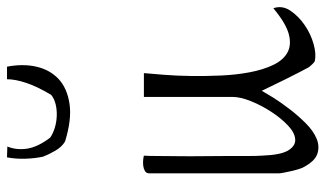

<svg xmlns="http://www.w3.org/2000/svg" viewBox="-212 -730 935 552"><g transform="rotate(-90 256.0 -453.5)"><path d="M50.8 -50.8Q48.8 -54.7 45.9 -64Q43 -73.2 40.5 -84.5Q38.1 -95.7 36.1 -105.5Q34.2 -115.2 34.2 -119.1V-492.2Q34.2 -501 41 -504.9Q47.9 -508.8 56.6 -509.8Q65.4 -510.7 73.7 -509.8Q82 -508.8 85 -507.8Q84 -495.1 84 -468.8Q84 -442.4 83.5 -409.2Q83 -376 83.5 -338.9Q84 -301.8 84 -267.6V-208Q84 -181.6 85 -168.9Q86.9 -114.3 100.1 -92.8Q113.3 -71.3 132.3 -72.8Q151.4 -74.2 172.4 -94.2Q193.4 -114.3 211.4 -142.1Q229.5 -169.9 241.7 -200.2Q253.9 -230.5 253.9 -253.9V-507.8H322.3Q320.3 -485.4 317.4 -449.2Q314.5 -413.1 314 -371.1Q313.5 -329.1 315.4 -285.6Q317.4 -242.2 324.7 -203.6Q332 -165 345.7 -136.2Q359.4 -107.4 381.3 -95.2Q403.3 -83 434.6 -91.3Q465.8 -99.6 508.8 -135.7Q517.6 -110.4 502 -86.9Q486.3 -63.5 460.9 -45.9Q435.5 -28.3 406.2 -20Q377 -11.7 356.4 -16.6Q353.5 -17.6 347.2 -24.4Q340.8 -31.2 338.9 -34.2Q335 -41 325.2 -60.1Q315.4 -79.1 304.7 -100.6Q293.9 -122.1 284.7 -141.6Q275.4 -161.1 271.5 -168.9Q265.6 -158.2 252 -136.2Q238.3 -114.3 219.2 -89.4Q200.2 -64.5 178.2 -42.5Q156.2 -20.5 133.8 -11.2Q111.3 -2 89.8 -9.3Q68.4 -16.6 50.8 -50.8ZM340.8 -901.4Q349.6 -855.5 340.8 -816.9Q332 -778.3 305.7 -753.4Q279.3 -728.5 234.4 -721.7Q189.5 -714.8 126 -734.4Q110.4 -743.2 99.1 -762.7Q87.9 -782.2 82 -797.9Q77.1 -821.3 76.2 -848.1Q75.2 -875 80.1 -901.4L111.3 -900.4Q100.6 -875 105 -844.2Q109.4 -813.5 136.7 -777.3Q149.4 -768.6 166 -763.7Q182.6 -758.8 200.2 -758.3Q217.8 -757.8 233.4 -761.7Q249 -765.6 259.8 -774.4Q284.2 -815.4 294.4 -846.7Q304.7 -877.9 304.7 -901.4Z"/></g></svg>

Font: Over the Rainbow
Style: Regular
Weight: 400
Designer: Kimberly Geswein
Foundry: Kimberly Geswein
Version: Version 1.002 2010